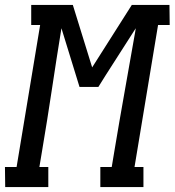

<svg xmlns="http://www.w3.org/2000/svg" viewBox="-48 -755 705 775"><path d="M147 0H-27L-28 -81H19L114 -654H78V-735H246L324 -483L484 -735H636L637 -654H590L495 -81H531V0H357V-81H403L414 -147Q434 -267 455.5 -387.5Q477 -508 498 -628L500 -641L379 -452L349 -404H273L200 -641Q180 -518 161.5 -394.5Q143 -271 122 -147L111 -81H147Z"/></svg>

Font: Iosevka HT Medium Extended
Style: Italic
Weight: 500
Width: 7
Italic angle: -9°
Monospace: yes
Designer: Belleve Invis
Foundry: Belleve Invis
Version: Version 32.3.0; ttfautohint (v1.8.4)